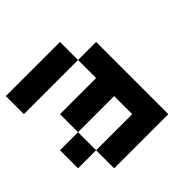

<svg xmlns="http://www.w3.org/2000/svg" viewBox="-158 -783 940 940"><g transform="rotate(-45 312.5 -312.5)"><path d="M0 -125V-250H125V-125ZM0 -500V-625H375V-500ZM125 -250V-375H375V-500H500V0H125V-125H375V-250Z"/></g></svg>

Font: Galmuri7 Regular
Style: Regular
Weight: 400
Designer: Lee Minseo (quiple)
Version: Version 2.399;hotconv 1.1.1;makeotfexe 2.6.0 DEVELOPMENT